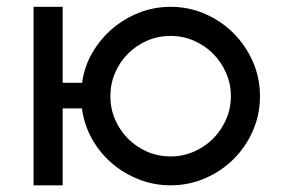

<svg xmlns="http://www.w3.org/2000/svg" viewBox="-20 -542 836 564"><path d="M481 2.4Q432.6 2.4 388.2 -14.9Q343.8 -32.2 308.6 -62.5Q273.4 -92.8 250.2 -134Q227.1 -175.3 220.7 -223.6H164.1V2.4H78.6V-522H164.1V-298.8H221.2Q227.5 -346.2 251.2 -387Q274.9 -427.7 310.1 -457.8Q345.2 -487.8 389.2 -504.9Q433.1 -522 481 -522Q534.7 -522 582.3 -501.2Q629.9 -480.5 665.8 -444.6Q701.7 -408.7 722.7 -361.1Q743.7 -313.5 743.7 -259.8Q743.7 -205.6 722.9 -158Q702.1 -110.4 666.3 -74.7Q630.4 -39.1 582.5 -18.3Q534.7 2.4 481 2.4ZM481 -82.5Q517.1 -82.5 549.3 -96.4Q581.5 -110.4 605.7 -134.5Q629.9 -158.7 644 -190.9Q658.2 -223.1 658.2 -259.8Q658.2 -295.9 644 -328.1Q629.9 -360.4 605.7 -384.5Q581.5 -408.7 549.3 -422.6Q517.1 -436.5 481 -436.5Q444.3 -436.5 412.4 -422.6Q380.4 -408.7 356.2 -384.5Q332 -360.4 318.1 -328.1Q304.2 -295.9 304.2 -259.8Q304.2 -223.1 318.1 -190.9Q332 -158.7 356.2 -134.5Q380.4 -110.4 412.4 -96.4Q444.3 -82.5 481 -82.5Z"/></svg>

Font: Proletarsk
Style: Regular
Weight: 400
Designer: Peter Wiegel, original typeface by Carl Albert Fahrenwaldt 1901
Foundry: Peter Wiegel
Version: Version 1.000 2010 initial release